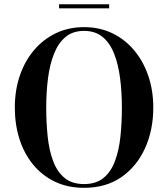

<svg xmlns="http://www.w3.org/2000/svg" viewBox="-20 -890 805 920"><path d="M383 10Q304.5 10 243 -19.5Q181.5 -49 138.5 -101.5Q95.5 -154 73.2 -224Q51 -294 51 -375Q51 -456 74.5 -526Q98 -596 142 -648.5Q186 -701 247 -730.5Q308 -760 383 -760Q457.5 -760 518.5 -730.5Q579.5 -701 623.2 -648.5Q667 -596 690.8 -526Q714.5 -456 714.5 -375Q714.5 -267 675 -179.8Q635.5 -92.5 561.5 -41.2Q487.5 10 383 10ZM383 -8Q440 -8 475.8 -37.2Q511.5 -66.5 530.8 -117.8Q550 -169 557 -235.2Q564 -301.5 564 -375Q564 -448.5 555.5 -514.8Q547 -581 527 -632.2Q507 -683.5 471.8 -712.8Q436.5 -742 383 -742Q329 -742 294 -712.8Q259 -683.5 238.8 -632.2Q218.5 -581 210 -514.8Q201.5 -448.5 201.5 -375Q201.5 -301.5 208.5 -235.2Q215.5 -169 234.8 -117.8Q254 -66.5 289.8 -37.2Q325.5 -8 383 -8ZM263 -850V-869.5H503V-850Z"/></svg>

Font: Bodoni Moda SemiBold
Style: Regular
Weight: 600
Designer: Owen Earl
Foundry: indestructible type
Version: Version 2.005; ttfautohint (v1.8.4.7-5d5b)